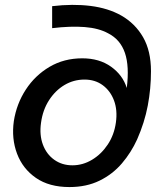

<svg xmlns="http://www.w3.org/2000/svg" viewBox="-20 -747 653 777"><path d="M261 10Q179 10 125.5 -27Q72 -64 49 -125Q26 -186 36 -257Q47 -327 84.5 -384.5Q122 -442 180.5 -476.5Q239 -511 313 -511Q382 -511 429.5 -477Q477 -443 493 -391Q504 -479 485.5 -533Q467 -587 418 -612Q380 -633 323 -637.5Q266 -642 191 -633V-722Q275 -732 346.5 -723Q418 -714 471 -684Q527 -652 559 -596.5Q591 -541 591 -459Q591 -388 578 -319.5Q565 -251 535 -183Q511 -130 473.5 -86Q436 -42 383 -16Q330 10 261 10ZM273 -78Q315 -78 352.5 -100.5Q390 -123 416 -162Q442 -201 449 -251Q456 -301 441.5 -340Q427 -379 396 -402Q365 -425 322 -425Q278 -425 241 -403Q204 -381 178.5 -341.5Q153 -302 146 -250Q139 -201 153.5 -162Q168 -123 199.5 -100.5Q231 -78 273 -78Z"/></svg>

Font: Raleway SemiBold
Style: Italic
Weight: 600
Italic angle: -12°
Designer: Matt McInerney, Pablo Impallari, Rodrigo Fuenzalida
Foundry: Matt McInerney, Pablo Impallari, Rodrigo Fuenzalida
Version: Version 4.026